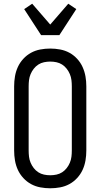

<svg xmlns="http://www.w3.org/2000/svg" viewBox="-20 -1004 540 1032"><path d="M250 8Q223 8 196.5 3Q170 -2 147 -14.5Q124 -27 105.5 -47Q87 -67 76 -91Q65 -115 60.5 -141.5Q56 -168 56 -195V-540Q56 -567 60.5 -593.5Q65 -620 76 -644Q87 -668 105.5 -688Q124 -708 147 -720.5Q170 -733 196.5 -738Q223 -743 250 -743Q277 -743 303.5 -738Q330 -733 353 -720.5Q376 -708 394.5 -688Q413 -668 424 -643.5Q435 -619 439.5 -593Q444 -567 444 -540V-195Q444 -168 439.5 -141.5Q435 -115 424 -91Q413 -67 394.5 -47Q376 -27 353 -14.5Q330 -2 303.5 3Q277 8 250 8ZM250 -62Q267 -62 283.5 -65.5Q300 -69 314 -78Q328 -87 338.5 -100.5Q349 -114 355.5 -129.5Q362 -145 364 -161.5Q366 -178 366 -195V-540Q366 -557 364 -573.5Q362 -590 355.5 -605.5Q349 -621 338.5 -634.5Q328 -648 314 -657Q300 -666 283.5 -669.5Q267 -673 250 -673Q233 -673 216.5 -669.5Q200 -666 186 -657Q172 -648 161.5 -634.5Q151 -621 144.5 -605.5Q138 -590 136 -573.5Q134 -557 134 -540V-195Q134 -178 136 -161.5Q138 -145 144.5 -129.5Q151 -114 161.5 -100.5Q172 -87 186 -78Q200 -69 216.5 -65.5Q233 -62 250 -62ZM201 -815 110 -955 153 -984 250 -872 347 -984 390 -955 299 -815Z"/></svg>

Font: Iosevka Term
Style: Regular
Weight: 400
Monospace: yes
Designer: Belleve Invis
Foundry: Belleve Invis
Version: Version 30.0.1